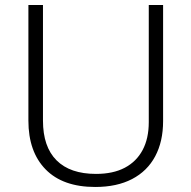

<svg xmlns="http://www.w3.org/2000/svg" viewBox="-20 -734 762 764"><path d="M629 -252Q629 -171 597.5 -112Q566 -53 505.5 -21.5Q445 10 359 10Q230 10 161.5 -60Q93 -130 93 -254V-714H151V-254Q151 -150 205 -96Q259 -42 362 -42Q430 -42 476.5 -66.5Q523 -91 547.5 -137Q572 -183 572 -248V-714H629Z"/></svg>

Font: Noto Sans Thai Light
Style: Regular
Weight: 300
Designer: Monotype Design Team
Foundry: Monotype Imaging Inc.
Version: Version 2.001